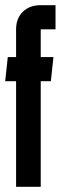

<svg xmlns="http://www.w3.org/2000/svg" viewBox="-20 -720 239 740"><path d="M10 -500H42V-607Q42 -649 68 -674.5Q94 -700 136 -700H194V-607H137V-500H186L176 -407H137V0H42V-407H0Z"/></svg>

Font: Karantina
Style: Regular
Weight: 400
Designer: Rony Koch
Foundry: Rony Koch
Version: Version 1.000; ttfautohint (v1.8.3)